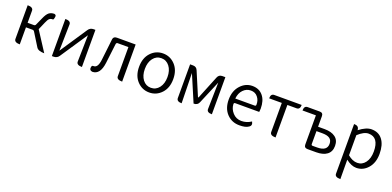

<svg xmlns="http://www.w3.org/2000/svg" viewBox="2 -1473 5359 2624"><g transform="rotate(20 2681.0 -161.0)"><path d="M176 0Q95 0 95 -50V-540Q176 -540 176 -490V-314H267Q286 -314 293 -331L341 -438Q371 -507 401 -530Q432 -554 478 -554Q509 -548 503 -518L497 -490Q494 -472 476 -475Q452 -475 434 -459Q417 -444 397 -397L348 -284L532 0Q443 0 417 -42L299 -232Q289 -248 270 -248H176V0Z M643 0V-540Q722 -540 722 -490L714 -104L977 -499Q1004 -540 1054 -540H1080V0Q1001 0 1001 -50L1009 -436L745 -41Q718 0 668 0Z M1234 13Q1187 5 1197 -44Q1203 -70 1227 -66Q1288 -66 1302 -186Q1307 -225 1315 -298Q1332 -448 1338 -499Q1344 -540 1394 -540H1665V0Q1584 0 1584 -50V-473H1427Q1408 -473 1405 -448Q1384 -269 1371 -166Q1349 13 1234 13Z M2237.5 -64Q2165 13 2061 13Q1957 13 1885 -64Q1813 -141 1813 -270.5Q1813 -400 1885 -477Q1957 -554 2061 -554Q2165 -554 2237.5 -477Q2310 -400 2310 -270.5Q2310 -141 2237.5 -64ZM1942.5 -114.5Q1988 -55 2061 -55Q2134 -55 2180 -114.5Q2226 -174 2226 -270Q2226 -366 2180 -425.5Q2134 -485 2061 -485Q1988 -485 1942.5 -425.5Q1897 -366 1897 -270Q1897 -174 1942.5 -114.5Z M2530 0Q2457 0 2457 -50V-540H2500Q2550 -540 2568 -494L2709 -161Q2716 -144 2723 -161L2858 -494Q2876 -540 2926 -540H2970V0Q2895 0 2896 -50L2904 -437L2761 -98Q2742 -52 2685 -52L2521 -437L2530 0Z M3373 13Q3263 13 3190 -63Q3117 -140 3117 -268Q3117 -396 3189 -475Q3261 -554 3360 -554Q3459 -554 3515 -486Q3571 -419 3571 -301L3567 -252H3217Q3198 -252 3199 -230Q3202 -162 3252 -107Q3302 -52 3378 -52Q3455 -52 3520 -96Q3550 -42 3503 -16Q3464 13 3373 13ZM3197 -312H3480Q3499 -312 3498 -335Q3499 -397 3462 -442Q3426 -488 3361 -488Q3297 -488 3251 -440Q3205 -393 3197 -312Z M3896 0Q3815 0 3815 -50V-473H3631Q3631 -540 3681 -540H4080Q4080 -473 4030 -473H3896V0Z M4361 0Q4311 0 4311 -50V-473H4116Q4116 -540 4166 -540H4342Q4392 -540 4392 -490V-337H4487Q4587 -337 4643 -295Q4700 -254 4700 -169Q4700 -85 4643 -42Q4587 0 4487 0ZM4392 -85Q4392 -66 4411 -66H4477Q4620 -66 4620 -170Q4620 -223 4585 -248Q4550 -273 4477 -273H4392Z M4923 232Q4842 232 4842 183V-540Q4908 -540 4914 -490L4916 -477Q5015 -554 5093 -554Q5197 -554 5253 -480Q5309 -406 5309 -275Q5309 -145 5240 -66Q5171 13 5073 13Q5001 13 4921 -50L4923 232ZM4923 -115Q4991 -56 5062 -56Q5133 -56 5178 -116Q5224 -177 5224 -278Q5224 -485 5074 -485Q5007 -485 4923 -407Z"/></g></svg>

Font: Swei Half Moon CJK TC
Style: DemiLight
Weight: 350
Version: Version 2.125